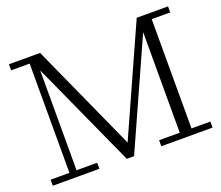

<svg xmlns="http://www.w3.org/2000/svg" viewBox="-114 -848 1168 1014"><g transform="rotate(-20 470.0 -341.0)"><path d="M437 0 167 -595V-682H198L477 -65H464L741 -682H747V-599L478 0ZM21 0V-34H127V-648H23V-682H167V-34H283V0ZM631 0V-34H747V-682H917V-648H813V-34H919V0Z"/></g></svg>

Font: Montagu Slab 144pt Light
Style: Regular
Weight: 300
Designer: Florian Karsten
Foundry: Florian Karsten
Version: Version 1.000